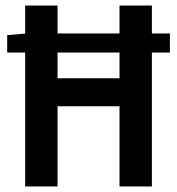

<svg xmlns="http://www.w3.org/2000/svg" viewBox="-20 -674 640 694"><path d="M6 -484V-547L76 -553H594V-484ZM71 0V-654H188V-391H412V-654H529V0H412V-290H188V0Z"/></svg>

Font: Source Code Pro ExtraLight SemiBold
Style: Regular
Weight: 600
Monospace: yes
Version: Version 1.018;hotconv 1.0.116;makeotfexe 2.5.65601